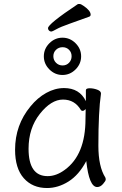

<svg xmlns="http://www.w3.org/2000/svg" viewBox="-20 -930 615 968"><path d="M217 18Q144 18 100 -31.5Q56 -81 56 -175Q56 -300 134 -394Q169 -437 213 -461.5Q257 -486 303 -486Q381 -486 413 -420V-475Q413 -485 432 -485Q451 -485 470 -478Q489 -471 489 -459V-457Q476 -368 476 -195Q476 -90 511 -35Q513 -31 513 -24.5Q513 -18 499.5 -2.5Q486 13 470 13Q429 13 415 -118Q378 -48 325.5 -15Q273 18 217 18ZM220 -42Q264 -42 307 -74Q411 -150 411 -330Q411 -355 412 -380Q403 -371 397 -371Q391 -371 388 -375Q357 -428 297.5 -428Q238 -428 181 -356Q124 -284 124 -180Q124 -42 220 -42ZM389 -646Q389 -608 361 -580Q333 -552 295 -552Q257 -552 229 -580Q201 -608 201 -646Q201 -684 229 -712Q257 -740 295 -740Q333 -740 361 -712Q389 -684 389 -646ZM328 -613.5Q341 -627 341 -646.5Q341 -666 328 -679Q315 -692 295.5 -692Q276 -692 262.5 -679Q249 -666 249 -646.5Q249 -627 262.5 -613.5Q276 -600 295.5 -600Q315 -600 328 -613.5ZM222 -788Q222 -809 372 -909Q374 -910 381 -910Q388 -910 402 -900Q437 -876 437 -856Q437 -849 430 -846Q381 -828 332.5 -811Q284 -794 264 -782.5Q244 -771 238 -771Q232 -771 227 -776Q222 -781 222 -788Z"/></svg>

Font: LXGW WenKai TC
Style: Regular
Weight: 400
Designer: LXGW / Fontworks Inc.
Foundry: LXGW / Fontworks Inc.
Version: Version 1.330